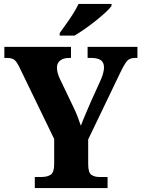

<svg xmlns="http://www.w3.org/2000/svg" viewBox="-20 -951 715 971"><path d="M156 0V-56H191Q219 -56 236.5 -67.5Q254 -79 254 -122V-248L81 -605Q67 -635 55 -646.5Q43 -658 14 -658H2V-714H339V-658H330Q301 -658 284.5 -645Q268 -632 268 -610Q268 -584 282 -554L351 -410Q365 -381 373 -359.5Q381 -338 389 -315Q398 -340 411 -370Q424 -400 438 -433L490 -548Q500 -571 503 -586.5Q506 -602 506 -609Q506 -635 490 -646.5Q474 -658 442 -658H423V-714H675V-658H662Q636 -658 622.5 -642.5Q609 -627 587 -581L426 -246V-121Q426 -78 442 -67Q458 -56 481 -56H524V0ZM282 -784Q296 -804 314.5 -829.5Q333 -855 350 -882Q367 -909 377 -931H544V-921Q535 -908 514 -888.5Q493 -869 465.5 -847Q438 -825 409.5 -805Q381 -785 357 -771H282Z"/></svg>

Font: Noto Serif Thai SemiCondensed ExtraBold
Style: Regular
Weight: 800
Width: 4
Designer: Monotype Design Team
Foundry: Monotype Imaging Inc.
Version: Version 2.002; ttfautohint (v1.8.4.7-5d5b)